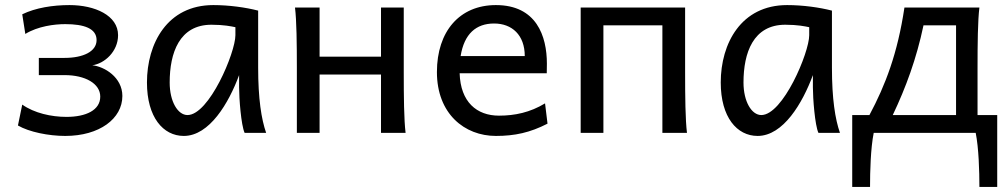

<svg xmlns="http://www.w3.org/2000/svg" viewBox="-20 -528 4007 763"><path d="M239.3 12.2C375.5 12.2 466.3 -56.6 466.3 -146.5C466.3 -220.7 395 -263.7 346.7 -268.6C395 -274.9 449.2 -323.2 449.2 -388.2C449.2 -466.8 356.9 -507.8 256.3 -507.8C189.9 -507.8 121.6 -497.1 68.4 -471.2L80.6 -393.1C130.4 -423.8 196.3 -432.1 239.3 -432.1C314 -432.1 363.8 -415 363.8 -368.7C363.8 -322.8 309.6 -297.9 236.8 -297.9H134.3V-229.5H236.8C318.8 -229.5 378.4 -195.8 378.4 -144C378.4 -90.3 321.8 -63.5 244.1 -63.5C183.6 -63.5 116.2 -78.6 68.4 -112.3L51.3 -29.3C95.7 -3.4 173.3 12.2 239.3 12.2Z M930.2 -180.7C930.2 -137.7 938 -30.8 952.1 0H1037.6C1018.6 -54.7 1005.9 -135.7 1005.9 -258.8V-485.8C956.5 -498.5 890.6 -507.8 827.6 -507.8C645 -507.8 564 -355.5 564 -200.2C564 -62 628.4 12.2 710.4 12.2C812.5 12.2 889.2 -118.7 930.2 -229.5ZM820.3 -429.7C869.1 -429.7 899.4 -423.3 915.5 -419.9V-388.2C915.5 -318.8 811 -70.8 725.1 -70.8C686.5 -70.8 654.3 -124.5 654.3 -200.2C654.3 -317.9 692.9 -429.7 820.3 -429.7Z M1159.7 0H1250V-231.9H1494.1V0H1591.8C1585.4 -51.3 1584.5 -144 1584.5 -239.3V-498H1494.1V-302.7H1250V-498H1152.3C1158.7 -446.8 1159.7 -354 1159.7 -258.8Z M2152.8 -236.8C2153.3 -245.6 2153.3 -266.1 2153.3 -274.9C2153.3 -384.8 2111.8 -507.8 1950.7 -507.8C1806.2 -507.8 1716.3 -403.3 1716.3 -241.7C1716.3 -75.7 1826.2 12.2 1950.7 12.2C2025.9 12.2 2086.4 -1 2155.8 -36.6L2146 -117.2C2086.4 -81.1 2025.9 -68.4 1962.9 -68.4C1874.5 -68.4 1810.1 -122.6 1806.6 -236.8ZM1810.5 -305.2C1824.7 -393.6 1872.1 -434.6 1943.4 -434.6C2014.2 -434.6 2065.4 -389.2 2065.4 -305.2Z M2702.6 -498H2287.6V0H2377.9V-427.2H2612.3V0H2710C2703.6 -51.3 2702.6 -144 2702.6 -239.3Z M3210.4 -180.7C3210.4 -137.7 3218.3 -30.8 3232.4 0H3317.9C3298.8 -54.7 3286.1 -135.7 3286.1 -258.8V-485.8C3236.8 -498.5 3170.9 -507.8 3107.9 -507.8C2925.3 -507.8 2844.2 -355.5 2844.2 -200.2C2844.2 -62 2908.7 12.2 2990.7 12.2C3092.8 12.2 3169.4 -118.7 3210.4 -229.5ZM3100.6 -429.7C3149.4 -429.7 3179.7 -423.3 3195.8 -419.9V-388.2C3195.8 -318.8 3091.3 -70.8 3005.4 -70.8C2966.8 -70.8 2934.6 -124.5 2934.6 -200.2C2934.6 -317.9 2973.1 -429.7 3100.6 -429.7Z M3366.7 -70.8V214.8H3437.5C3437.5 152.8 3439.9 61 3452.1 0H3857.4C3869.6 61 3872.1 152.8 3872.1 214.8H3942.9V-70.8H3864.7V-258.8C3864.7 -354 3865.7 -446.8 3872.1 -498H3574.2C3546.9 -315.9 3499 -190.4 3435.1 -70.8ZM3527.8 -70.8C3580.1 -180.7 3622.1 -294.9 3649.9 -427.2H3779.3V-70.8Z"/></svg>

Font: Andika
Style: Regular
Weight: 400
Designer: Victor Gaultney, Annie Olsen, Julie Remington, Don Collingsworth, Eric Hays
Foundry: SIL International
Version: Version 1.000